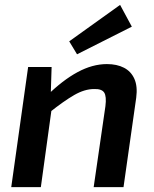

<svg xmlns="http://www.w3.org/2000/svg" viewBox="-20 -765 630 785"><path d="M417 -503Q458 -503 487 -488Q516 -473 529.5 -442.5Q543 -412 537 -366L485 0H363L411 -331Q416 -371 406 -386.5Q396 -402 365 -401Q326 -401 283.5 -376.5Q241 -352 182 -305L172 -374Q236 -437 297 -470Q358 -503 417 -503ZM191 -491 187 -362 195 -348 147 0H26L95 -491ZM471 -745 519 -656 295 -543 263 -596Z"/></svg>

Font: Exo 2 SemiBold
Style: Italic
Weight: 600
Italic angle: -8°
Designer: Natanael Gama
Foundry: Natanael Gama
Version: Version 2.010